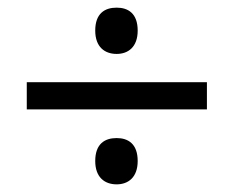

<svg xmlns="http://www.w3.org/2000/svg" viewBox="-20 -603 612 502"><path d="M285 -462C315 -462 340 -480 340 -523C340 -568 315 -583 285 -583C254 -583 229 -568 229 -523C229 -480 254 -462 285 -462ZM50 -317H521V-388H50ZM285 -121C315 -121 340 -139 340 -182C340 -227 315 -242 285 -242C254 -242 229 -227 229 -182C229 -139 254 -121 285 -121Z"/></svg>

Font: Noto Sans Osage
Style: Regular
Weight: 400
Designer: Monotype Design Team
Foundry: Monotype Imaging Inc.
Version: Version 2.002